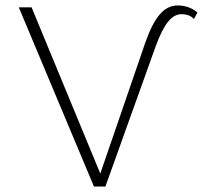

<svg xmlns="http://www.w3.org/2000/svg" viewBox="-20 -685 745 705"><path d="M325 0 49 -658H96L363 -12H336L513 -527Q538 -599 566.5 -632Q595 -665 632 -665Q653 -665 671.5 -658.5Q690 -652 705 -639L692 -615Q682 -626 670 -629.5Q658 -633 647 -633Q619 -633 596.5 -604.5Q574 -576 552 -516L367 0Z"/></svg>

Font: Ysabeau Office ExtraLight
Style: Regular
Weight: 250
Designer: Christian Thalmann (Catharsis Fonts)
Version: Version 2.001;gftools[0.9.30]; featfreeze: tnum,lnum,ss02